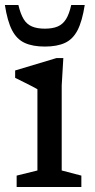

<svg xmlns="http://www.w3.org/2000/svg" viewBox="-20 -747 380 767"><path d="M233 -515 226.5 -405.5V-66L305 -45.5V0H46.5V-45.5L129.5 -66V-390.5Q124 -394 108.5 -402Q93 -410 74.5 -419.2Q56 -428.5 40.5 -436V-465.5L205.5 -515ZM159 -632.5Q190 -632.5 210.5 -641.2Q231 -650 243.8 -670.5Q256.5 -691 264.5 -727H318.5Q308.5 -662.5 289.8 -626.2Q271 -590 239.2 -575.5Q207.5 -561 159 -561Q111 -561 79 -575.5Q47 -590 28.2 -626.2Q9.5 -662.5 -0.5 -727H53.5Q62 -691 74.5 -670.5Q87 -650 107.8 -641.2Q128.5 -632.5 159 -632.5Z"/></svg>

Font: Newsreader 7pt
Style: Regular
Weight: 400
Designer: Hugues Gentile
Foundry: Production Type
Version: Version 1.003